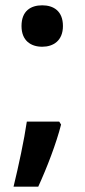

<svg xmlns="http://www.w3.org/2000/svg" viewBox="-20 -574 319 723"><path d="M61 -476C61 -421 96 -398 139 -398C181 -398 217 -421 217 -476C217 -533 181 -554 139 -554C96 -554 61 -533 61 -476ZM210 -105 203 -116H81C71 -47 50 51 31 129H124C157 57 192 -34 210 -105Z"/></svg>

Font: Noto Sans Balinese SemiBold
Style: Regular
Weight: 600
Designer: Aditya Bayu, David Williams
Foundry: David Williams
Version: Version 2.005